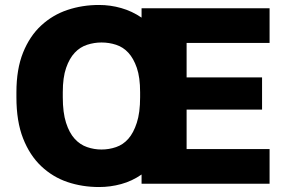

<svg xmlns="http://www.w3.org/2000/svg" viewBox="-20 -733 1140 766"><path d="M375.2 13.2Q420.5 13.2 463.7 1.3Q507 -10.5 544.8 -36.8V0H1055.5V-138.3H724.5V-295.8H1025.5V-424.2H724.5V-561.7H1055.5V-700H544.8V-662.7Q507 -688.5 463.7 -700.8Q420.5 -713.2 375.2 -713.2Q308.5 -713.2 249.3 -693.4Q190.2 -673.7 144.3 -631.3Q98.5 -589 72 -523.1Q45.5 -457.2 45.5 -365V-345Q45.5 -248.6 72 -181.1Q98.5 -113.5 144.3 -70.1Q190.2 -26.7 249.3 -6.7Q308.5 13.2 375.2 13.2ZM384.7 -136.5Q355.3 -136.5 327.3 -146.2Q299.3 -155.8 277.9 -179.3Q256.5 -202.7 243.5 -243.2Q230.5 -283.7 230.5 -345V-365Q230.5 -424.2 243.8 -462.2Q257 -500.2 278.2 -522.7Q299.3 -545.2 327.4 -554.3Q355.6 -563.5 384.9 -563.5Q415.3 -563.5 443.3 -554.3Q471.3 -545.2 492 -522.7Q512.8 -500.3 525.9 -462.3Q539 -424.3 539 -365V-345Q539 -283.7 525.8 -243.2Q512.7 -202.7 492 -179.3Q471.3 -155.8 443.2 -146.2Q415.1 -136.5 384.7 -136.5Z"/></svg>

Font: Golos Text VF
Style: Regular
Weight: 400
Designer: A.Korolkova, Vitaly Kuzmin
Foundry: ParaType Ltd
Version: Version 2.005